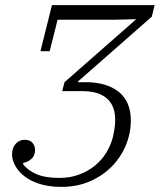

<svg xmlns="http://www.w3.org/2000/svg" viewBox="-20 -718 624 750"><path d="M220 12Q170 12 133.5 0Q97 -12 73.5 -31Q50 -50 38.5 -72.5Q27 -95 27 -115Q27 -141 41.5 -156.5Q56 -172 76 -172Q97 -172 107 -160Q117 -148 117 -132Q117 -111 103.5 -98Q90 -85 71 -82L70 -77Q89 -52 123 -37.5Q157 -23 212 -23Q253 -23 287.5 -35.5Q322 -48 349 -69.5Q376 -91 394 -120Q412 -149 421 -182Q424 -196 427 -213.5Q430 -231 430 -250Q430 -305 397.5 -333.5Q365 -362 302 -362H223L232 -397L510 -641V-643L429 -641H205L174 -518H138L183 -698H584L573 -653L285 -400V-397H314Q396 -397 443.5 -359.5Q491 -322 491 -247Q491 -198 472 -151.5Q453 -105 417.5 -68.5Q382 -32 332 -10Q282 12 220 12Z"/></svg>

Font: IBM Plex Serif Light
Style: Italic
Weight: 300
Italic angle: -14°
Designer: Mike Abbink, Paul van der Laan, Pieter van Rosmalen
Foundry: Bold Monday
Version: Version 3.001